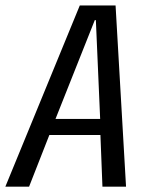

<svg xmlns="http://www.w3.org/2000/svg" viewBox="-48 -696 568 716"><path d="M-28 0 249.5 -675.5H383L422 0H334L326.5 -192.5H136L60.5 0ZM159 -252.5H325.5L309.5 -621H305.5Z"/></svg>

Font: Anybody
Style: Italic
Weight: 400
Italic angle: -10°
Designer: Tyler Finck
Foundry: Etcetera Type Company
Version: Version 1.010; ttfautohint (v1.8.3) -l 8 -r 50 -G 200 -x 14 